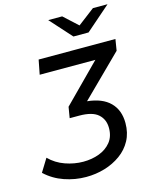

<svg xmlns="http://www.w3.org/2000/svg" viewBox="-228 -826 893 1116"><g transform="rotate(-15 218.0 -268.0)"><path d="M150 201Q84 201 20 179Q-44 157 -93 111L-45 33Q-5 73 49 92Q103 111 157 111Q209 111 253 94.5Q297 78 324 44.5Q351 11 351 -40Q351 -92 316 -123Q281 -154 202 -154H145L156 -220L377 -443H42L59 -530H521L510 -462L268 -223Q358 -214 404.5 -167.5Q451 -121 451 -43Q451 16 426.5 61.5Q402 107 359 138Q316 169 262.5 185Q209 201 150 201ZM289 -607 172 -737H256L340 -660L441 -737H529L380 -607Z"/></g></svg>

Font: Montserrat Medium
Style: Italic
Weight: 500
Italic angle: -11.3°
Designer: Julieta Ulanovsky
Foundry: Julieta Ulanovsky
Version: Version 9.000; ttfautohint (v1.8.4.7-5d5b)